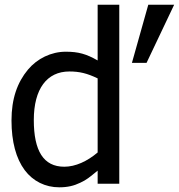

<svg xmlns="http://www.w3.org/2000/svg" viewBox="-20 -780 759 815"><path d="M486.3 -759.8H394.5V-523.4C346.7 -550.8 313 -560.5 259.3 -560.5C197.3 -560.5 138.2 -531.7 98.6 -484.4C53.2 -429.7 28.8 -360.8 28.8 -268.6C28.8 -178.2 48.3 -106.9 85 -57.6C120.1 -10.7 172.4 15.1 231.4 15.1C266.6 15.1 293.5 8.8 320.8 -4.4C333.5 -10.3 344.7 -16.6 354.5 -23.9C363.8 -30.8 377.4 -41.5 394.5 -55.7V0H486.3ZM609.4 -759.8 540 -513.2H602.1L719.2 -759.8ZM394.5 -132.8C350.1 -95.2 300.3 -72.3 252.9 -72.3C164.6 -72.3 123.5 -139.6 123.5 -270.5C123.5 -402.8 179.2 -476.6 274.4 -476.6C317.4 -476.6 349.6 -468.8 394.5 -447.3Z"/></svg>

Font: SG Kara
Style: Regular
Weight: 400
Designer: Damoon Khanjanzadeh
Version: Version 1.000